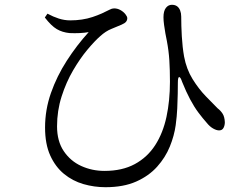

<svg xmlns="http://www.w3.org/2000/svg" viewBox="-20 -743 1040 801"><path d="M420 38Q373 38 328 25Q283 12 247 -17.5Q211 -47 189.5 -94.5Q168 -142 168 -211Q168 -285 192.5 -355Q217 -425 258.5 -489.5Q300 -554 350 -609Q333 -606 312.5 -605Q292 -604 270 -605Q240 -608 217 -621.5Q194 -635 167 -670L178 -686Q202 -673 225.5 -665.5Q249 -658 273 -658Q298 -658 321.5 -661.5Q345 -665 366 -672Q387 -679 405 -687Q429 -698 438 -703Q447 -708 456 -708Q470 -708 482.5 -701Q495 -694 503 -684Q511 -674 511 -667Q511 -659 506 -652.5Q501 -646 487 -640Q469 -632 445 -622.5Q421 -613 398 -592Q375 -572 344.5 -535.5Q314 -499 285 -449.5Q256 -400 237 -340.5Q218 -281 218 -216Q218 -154 246 -112.5Q274 -71 319 -50.5Q364 -30 416 -30Q490 -30 542.5 -58.5Q595 -87 627.5 -137.5Q660 -188 674.5 -255.5Q689 -323 689 -402Q689 -451 686.5 -491Q684 -531 676 -573Q673 -586 670 -603.5Q667 -621 664.5 -639Q662 -657 662 -671Q662 -697 672 -710Q682 -723 697 -723Q710 -723 718.5 -717Q727 -711 731.5 -699.5Q736 -688 736 -674Q736 -636 738.5 -591.5Q741 -547 748 -507Q758 -454 783.5 -413Q809 -372 838 -342Q867 -312 888 -291Q900 -282 908.5 -269Q917 -256 918 -233Q918 -220 912.5 -209.5Q907 -199 894 -199Q883 -199 869 -207Q855 -215 843 -230Q826 -249 808 -273Q790 -297 773 -329Q756 -361 740 -401Q733 -422 727.5 -421.5Q722 -421 722 -398Q722 -379 721.5 -351.5Q721 -324 719.5 -291Q718 -258 713 -221Q707 -177 688.5 -131.5Q670 -86 635.5 -47.5Q601 -9 548 14.5Q495 38 420 38Z"/></svg>

Font: Noto Serif JP ExtraLight
Style: Regular
Weight: 400
Version: Version 2.003-H1;hotconv 1.1.1;makeotfexe 2.6.0